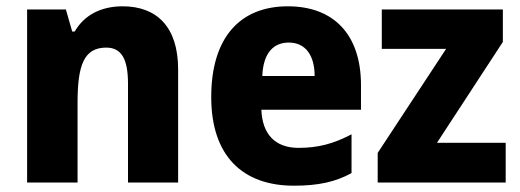

<svg xmlns="http://www.w3.org/2000/svg" viewBox="-20 -579 1648 609"><path d="M369 -559C303 -559 248 -533 217 -479H209L189 -549H66V0H226V-253C226 -372 246 -428 317 -428C367 -428 386 -389 386 -313V0H545V-359C545 -495 476 -559 369 -559Z M893 -559C743 -559 650 -462 650 -271C650 -84 750 10 912 10C990 10 1044 -2 1095 -30V-153C1038 -123 989 -110 927 -110C852 -110 812 -154 809 -231H1125V-309C1125 -470 1038 -559 893 -559ZM896 -444C950 -444 978 -402 978 -338H812C815 -413 849 -444 896 -444Z M1584 0V-126H1366L1575 -446V-549H1191V-424H1395L1178 -94V0Z"/></svg>

Font: Noto Sans Sinhala UI SemiCondensed ExtraBold
Style: Regular
Weight: 800
Width: 4
Designer: Jelle Bosma - Monotype Design Team
Foundry: Monotype Imaging Inc.
Version: Version 2.006